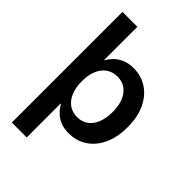

<svg xmlns="http://www.w3.org/2000/svg" viewBox="-269 -833 1143 1143"><g transform="rotate(45 302.0 -262.0)"><path d="M343.3 10.3Q303.7 10.3 273.9 -2.2Q244.1 -14.6 222.9 -35.6Q201.7 -56.6 188.5 -81.5H185.5V204.1H60.1V-727.5H185.5V-448.7H188.5Q201.7 -472.7 222.7 -492.9Q243.7 -513.2 273.7 -525.6Q303.7 -538.1 343.8 -538.1Q408.7 -538.1 459.2 -504.9Q509.8 -471.7 538.6 -410.2Q567.4 -348.6 567.4 -264.2Q567.4 -179.7 539.1 -118.2Q510.7 -56.6 460.2 -23.2Q409.7 10.3 343.3 10.3ZM312 -93.3Q352.1 -93.3 380.9 -114.3Q409.7 -135.3 425 -173.8Q440.4 -212.4 440.4 -264.6Q440.4 -316.9 425 -355Q409.7 -393.1 380.9 -413.8Q352.1 -434.6 312 -434.6Q271 -434.6 241.5 -413.6Q211.9 -392.6 196.3 -354.5Q180.7 -316.4 180.7 -264.6Q180.7 -213.4 196.3 -174.8Q211.9 -136.2 241.5 -114.7Q271 -93.3 312 -93.3Z"/></g></svg>

Font: Inter 24pt SemiBold
Style: Regular
Weight: 600
Designer: Rasmus Andersson
Foundry: rsms
Version: Version 4.001;git-66647c0bb